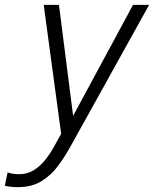

<svg xmlns="http://www.w3.org/2000/svg" viewBox="-87 -551 636 793"><path d="M-14.5 222Q-32.5 222 -48.2 219.8Q-64 217.5 -67 216L-55.5 160.5Q-50 164 -35.8 166.2Q-21.5 168.5 -8 168.5Q26.5 168.5 53.2 151.5Q80 134.5 100.5 108.5Q121 82.5 136 55L165.5 1.5L93.5 -531H156.5L215 -72.5L462.5 -531H529L205 52.5Q181 96 152.2 134.8Q123.5 173.5 83.5 197.8Q43.5 222 -14.5 222Z"/></svg>

Font: Epilogue Light
Style: Italic
Weight: 300
Italic angle: -12°
Designer: Tyler Finck
Foundry: Etcetera Type Co
Version: Version 2.111; ttfautohint (v1.8.3)